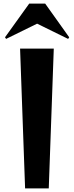

<svg xmlns="http://www.w3.org/2000/svg" viewBox="-20 -1051 412 1071"><path d="M187 -919 14 -834 8 -843 143 -1031H232L366 -843L360 -834ZM120 0 92 -780H280L252 0Z"/></svg>

Font: Reggae One
Style: Regular
Weight: 400
Designer: Fontworks Inc.
Foundry: Fontworks Inc.
Version: Version 1.100